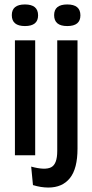

<svg xmlns="http://www.w3.org/2000/svg" viewBox="-20 -697 414 862"><path d="M47 0V-516H138V0ZM92 -580Q33 -580 33 -629Q33 -677 92 -677Q151 -677 151 -628Q151 -580 92 -580ZM197 145Q164 145 128 134L120 51Q182 68 209.5 54Q237 40 237 -19V-516H328V-30Q328 60 294 102.5Q260 145 197 145ZM282 -580Q223 -580 223 -629Q223 -677 282 -677Q341 -677 341 -628Q341 -580 282 -580Z"/></svg>

Font: Bricolage Grotesque 48pt
Style: Regular
Weight: 400
Designer: Mathieu Triay
Foundry: Atelier Triay
Version: Version 1.000; ttfautohint (v1.8.4.7-5d5b);gftools[0.9.32]